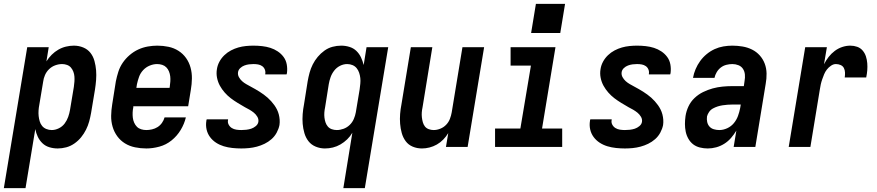

<svg xmlns="http://www.w3.org/2000/svg" viewBox="-53 -766 4573 1001"><path d="M-33 215 89 -520H201L189 -446Q201 -465 216.5 -480.5Q232 -496 251 -507Q270 -518 291 -523Q312 -528 332 -528Q358 -528 381 -518.5Q404 -509 418.5 -490.5Q433 -472 439.5 -448Q446 -424 448 -399.5Q450 -375 448 -349Q446 -323 442 -298L422 -178Q418 -155 412 -133Q406 -111 395.5 -90Q385 -69 370 -50.5Q355 -32 335 -18Q315 -4 292.5 2Q270 8 248 8Q225 8 204 1.5Q183 -5 168 -19.5Q153 -34 144 -53Q135 -72 131 -93L80 215ZM217 -88Q235 -88 253.5 -97Q272 -106 284 -122Q296 -138 302.5 -156.5Q309 -175 312 -193L332 -313Q334 -327 335 -340.5Q336 -354 335 -367Q334 -380 329.5 -392Q325 -404 317 -413.5Q309 -423 296.5 -427.5Q284 -432 271 -432Q253 -432 235 -425.5Q217 -419 203 -405.5Q189 -392 181.5 -374.5Q174 -357 172 -340L152 -220Q149 -205 148 -190Q147 -175 148.5 -161Q150 -147 154 -133.5Q158 -120 166.5 -109.5Q175 -99 188.5 -93.5Q202 -88 217 -88Z M710 8Q680 8 651 2Q622 -4 598.5 -18.5Q575 -33 558.5 -55.5Q542 -78 534 -105.5Q526 -133 526.5 -162.5Q527 -192 532 -222L551 -342Q556 -367 564 -392Q572 -417 587 -439Q602 -461 623 -479Q644 -497 668 -508Q692 -519 717.5 -523.5Q743 -528 767 -528Q797 -528 825.5 -522Q854 -516 877.5 -501Q901 -486 917 -463.5Q933 -441 940.5 -413.5Q948 -386 947.5 -356.5Q947 -327 942 -298L928 -212H642V-207Q639 -193 638.5 -179Q638 -165 639.5 -152Q641 -139 646.5 -126.5Q652 -114 661 -105Q670 -96 683 -92Q696 -88 710 -88Q724 -88 739.5 -91.5Q755 -95 768.5 -103.5Q782 -112 791.5 -125.5Q801 -139 805 -154H916Q908 -120 889 -88.5Q870 -57 841.5 -34Q813 -11 778 -1.5Q743 8 710 8ZM658 -308H831L832 -313Q834 -327 835 -341Q836 -355 834.5 -368Q833 -381 828 -393.5Q823 -406 814 -415Q805 -424 792.5 -428Q780 -432 766 -432Q747 -432 727.5 -424Q708 -416 693.5 -400.5Q679 -385 672 -365.5Q665 -346 661 -327Z M1205 8Q1182 8 1158.5 5.5Q1135 3 1113.5 -3.5Q1092 -10 1073.5 -22Q1055 -34 1042 -51.5Q1029 -69 1024 -91Q1019 -113 1023 -137Q1023 -139 1023.5 -140.5Q1024 -142 1025 -144H1136Q1136 -143 1136 -142.5Q1136 -142 1136 -141Q1133 -128 1139 -116.5Q1145 -105 1155.5 -98.5Q1166 -92 1179 -90Q1192 -88 1205 -88Q1218 -88 1231 -89.5Q1244 -91 1256.5 -95Q1269 -99 1280.5 -108.5Q1292 -118 1294 -131Q1296 -145 1288.5 -157.5Q1281 -170 1270.5 -178.5Q1260 -187 1248 -194Q1236 -201 1224 -207Q1205 -218 1186 -229.5Q1167 -241 1150 -254Q1133 -267 1118.5 -283.5Q1104 -300 1093.5 -319Q1083 -338 1078.5 -360.5Q1074 -383 1078 -406Q1081 -426 1091 -444.5Q1101 -463 1116.5 -478Q1132 -493 1151 -503Q1170 -513 1189.5 -518.5Q1209 -524 1229 -526Q1249 -528 1268 -528Q1291 -528 1313.5 -525.5Q1336 -523 1356.5 -516.5Q1377 -510 1395 -498Q1413 -486 1425.5 -469Q1438 -452 1442 -430Q1446 -408 1443 -385Q1442 -383 1442 -381.5Q1442 -380 1441 -378H1330Q1330 -379 1330 -379.5Q1330 -380 1330 -381Q1332 -393 1327.5 -404Q1323 -415 1313.5 -421.5Q1304 -428 1292.5 -430Q1281 -432 1268 -432Q1257 -432 1245 -430.5Q1233 -429 1221 -424.5Q1209 -420 1199.5 -411Q1190 -402 1188 -390Q1186 -376 1192.5 -364Q1199 -352 1209 -343Q1219 -334 1230.5 -327.5Q1242 -321 1254 -314.5Q1266 -308 1277.5 -301.5Q1289 -295 1300 -288Q1311 -281 1322 -273Q1333 -265 1342.5 -256.5Q1352 -248 1361 -238Q1370 -228 1377.5 -217.5Q1385 -207 1391 -195Q1397 -183 1400.5 -169.5Q1404 -156 1405 -142Q1406 -128 1404 -114Q1400 -94 1389.5 -74.5Q1379 -55 1362.5 -40.5Q1346 -26 1326.5 -16.5Q1307 -7 1286.5 -1.5Q1266 4 1245.5 6Q1225 8 1205 8Z M1737 215 1784 -74Q1773 -55 1757 -39.5Q1741 -24 1722 -13Q1703 -2 1682.5 3Q1662 8 1641 8Q1616 8 1593 -1.5Q1570 -11 1555.5 -29.5Q1541 -48 1534 -72Q1527 -96 1525 -120.5Q1523 -145 1525 -171Q1527 -197 1532 -222L1551 -342Q1555 -365 1561 -387Q1567 -409 1577.5 -430Q1588 -451 1603.5 -469.5Q1619 -488 1638.5 -502Q1658 -516 1680.5 -522Q1703 -528 1726 -528Q1748 -528 1769 -521.5Q1790 -515 1805 -500.5Q1820 -486 1829 -467Q1838 -448 1843 -427L1858 -520H1971L1849 215ZM1703 -88Q1720 -88 1738 -94.5Q1756 -101 1770 -114.5Q1784 -128 1791.5 -145.5Q1799 -163 1802 -180L1822 -300Q1824 -315 1825.5 -330Q1827 -345 1825.5 -359Q1824 -373 1819.5 -386.5Q1815 -400 1806.5 -410.5Q1798 -421 1785 -426.5Q1772 -432 1757 -432Q1738 -432 1720 -423Q1702 -414 1689.5 -398Q1677 -382 1670.5 -363.5Q1664 -345 1661 -327L1642 -207Q1639 -193 1638 -179.5Q1637 -166 1638.5 -153Q1640 -140 1644 -128Q1648 -116 1656 -106.5Q1664 -97 1676.5 -92.5Q1689 -88 1703 -88Z M2147 8Q2121 8 2098.5 -1.5Q2076 -11 2062 -30Q2048 -49 2041.5 -72.5Q2035 -96 2033 -121Q2031 -146 2033 -171.5Q2035 -197 2040 -222L2089 -520H2201L2150 -207Q2147 -193 2146 -180Q2145 -167 2146.5 -154Q2148 -141 2151.5 -128.5Q2155 -116 2162.5 -106.5Q2170 -97 2182.5 -92.5Q2195 -88 2208 -88Q2225 -88 2242.5 -95Q2260 -102 2273 -115.5Q2286 -129 2292.5 -146Q2299 -163 2302 -180L2358 -520H2471L2385 0H2272L2284 -72Q2273 -54 2258 -38.5Q2243 -23 2224.5 -12.5Q2206 -2 2186 3Q2166 8 2147 8Z M2528 0V-96H2660L2715 -424H2609V-520H2843L2773 -96H2878V0ZM2868 -594H2716L2741 -746H2893Z M3205 8Q3182 8 3158.5 5.5Q3135 3 3113.5 -3.5Q3092 -10 3073.5 -22Q3055 -34 3042 -51.5Q3029 -69 3024 -91Q3019 -113 3023 -137Q3023 -139 3023.5 -140.5Q3024 -142 3025 -144H3136Q3136 -143 3136 -142.5Q3136 -142 3136 -141Q3133 -128 3139 -116.5Q3145 -105 3155.5 -98.5Q3166 -92 3179 -90Q3192 -88 3205 -88Q3218 -88 3231 -89.5Q3244 -91 3256.5 -95Q3269 -99 3280.5 -108.5Q3292 -118 3294 -131Q3296 -145 3288.5 -157.5Q3281 -170 3270.5 -178.5Q3260 -187 3248 -194Q3236 -201 3224 -207Q3205 -218 3186 -229.5Q3167 -241 3150 -254Q3133 -267 3118.5 -283.5Q3104 -300 3093.5 -319Q3083 -338 3078.5 -360.5Q3074 -383 3078 -406Q3081 -426 3091 -444.5Q3101 -463 3116.5 -478Q3132 -493 3151 -503Q3170 -513 3189.5 -518.5Q3209 -524 3229 -526Q3249 -528 3268 -528Q3291 -528 3313.5 -525.5Q3336 -523 3356.5 -516.5Q3377 -510 3395 -498Q3413 -486 3425.5 -469Q3438 -452 3442 -430Q3446 -408 3443 -385Q3442 -383 3442 -381.5Q3442 -380 3441 -378H3330Q3330 -379 3330 -379.5Q3330 -380 3330 -381Q3332 -393 3327.5 -404Q3323 -415 3313.5 -421.5Q3304 -428 3292.5 -430Q3281 -432 3268 -432Q3257 -432 3245 -430.5Q3233 -429 3221 -424.5Q3209 -420 3199.5 -411Q3190 -402 3188 -390Q3186 -376 3192.5 -364Q3199 -352 3209 -343Q3219 -334 3230.5 -327.5Q3242 -321 3254 -314.5Q3266 -308 3277.5 -301.5Q3289 -295 3300 -288Q3311 -281 3322 -273Q3333 -265 3342.5 -256.5Q3352 -248 3361 -238Q3370 -228 3377.5 -217.5Q3385 -207 3391 -195Q3397 -183 3400.5 -169.5Q3404 -156 3405 -142Q3406 -128 3404 -114Q3400 -94 3389.5 -74.5Q3379 -55 3362.5 -40.5Q3346 -26 3326.5 -16.5Q3307 -7 3286.5 -1.5Q3266 4 3245.5 6Q3225 8 3205 8Z M3637 8Q3616 8 3596 3Q3576 -2 3561 -13.5Q3546 -25 3536 -42.5Q3526 -60 3522 -79.5Q3518 -99 3518 -119.5Q3518 -140 3521 -161Q3525 -187 3536.5 -211.5Q3548 -236 3568 -255Q3588 -274 3612.5 -286Q3637 -298 3662.5 -305Q3688 -312 3714 -314.5Q3740 -317 3765 -317H3825L3829 -345Q3832 -361 3830.5 -377.5Q3829 -394 3820.5 -407Q3812 -420 3797 -426Q3782 -432 3765 -432Q3750 -432 3734 -428Q3718 -424 3705 -414Q3692 -404 3683.5 -389.5Q3675 -375 3672 -360H3560Q3564 -383 3573.5 -405.5Q3583 -428 3597.5 -448Q3612 -468 3631.5 -484Q3651 -500 3673 -510Q3695 -520 3718.5 -524Q3742 -528 3765 -528Q3792 -528 3818.5 -523.5Q3845 -519 3868 -507.5Q3891 -496 3908 -477Q3925 -458 3934 -434Q3943 -410 3943.5 -383Q3944 -356 3939 -329L3885 0H3772L3786 -85Q3774 -65 3758.5 -47Q3743 -29 3723 -16.5Q3703 -4 3681 2Q3659 8 3637 8ZM3697 -88Q3718 -88 3738.5 -97.5Q3759 -107 3773 -124Q3787 -141 3794.5 -161.5Q3802 -182 3806 -203L3809 -221H3765Q3753 -221 3740 -220Q3727 -219 3714 -217Q3701 -215 3688.5 -211Q3676 -207 3664 -200.5Q3652 -194 3644 -182.5Q3636 -171 3633 -159Q3631 -144 3634 -130Q3637 -116 3646 -106Q3655 -96 3669 -92Q3683 -88 3697 -88Z M4059 0 4145 -520H4258L4243 -431Q4253 -451 4267 -469Q4281 -487 4299 -500.5Q4317 -514 4338 -521Q4359 -528 4380 -528Q4399 -528 4416 -522Q4433 -516 4444.5 -502.5Q4456 -489 4461.5 -472Q4467 -455 4468.5 -436.5Q4470 -418 4468.5 -399.5Q4467 -381 4463 -362H4351Q4353 -375 4352.5 -388Q4352 -401 4346.5 -411.5Q4341 -422 4329.5 -427Q4318 -432 4305 -432Q4292 -432 4279.5 -423.5Q4267 -415 4258 -403.5Q4249 -392 4243.5 -378.5Q4238 -365 4233.5 -352Q4229 -339 4226 -325.5Q4223 -312 4221 -298L4172 0Z"/></svg>

Font: Iosevka SS04 Oblique
Style: Bold
Weight: 700
Italic angle: -9°
Monospace: yes
Designer: Belleve Invis
Foundry: Belleve Invis
Version: Version 19.0.0; ttfautohint (v1.8.4)